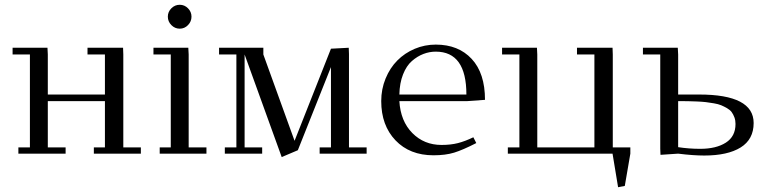

<svg xmlns="http://www.w3.org/2000/svg" viewBox="-20 -637 3190 796"><path d="M32.2 -411.1V-439H176.8L178.2 -411.1V-245.1H415V-411.1H342.8V-439H490.2L491.2 -411.1V-25.9H564V0H369.1V-25.9H415V-217.8H178.2V-25.9H252V0H56.2V-25.9H104V-411.1Z M616.2 -411.1V-439H760.7L762.2 -411.1V-25.9H835.9V0H642.1V-25.9H688V-411.1ZM690.4 -533Q675.8 -547.9 675.8 -567.9Q675.8 -587.9 690.4 -602.5Q705.1 -617.2 725.1 -617.2Q745.1 -617.2 759.5 -602.5Q773.9 -587.9 773.9 -567.9Q773.9 -547.9 759.5 -533Q745.1 -518.1 725.1 -518.1Q705.1 -518.1 690.4 -533Z M888.2 -411.1V-439H1071.8V-411.1L1201.2 -53.2L1352.1 -435.1L1425.8 -439L1426.8 -413.1V-25.9H1500V0H1305.2V-25.9H1352.1V-358.9L1214.8 -14.2L1147.9 14.2L994.1 -411.1V-25.9H1066.9V0H912.1V-25.9H960V-411.1Z M1560.5 -217.8Q1560.5 -267.6 1578.6 -311.5Q1596.7 -355.5 1627.2 -386.2Q1657.7 -417 1699.2 -434.6Q1740.7 -452.1 1786.6 -452.1Q1880.4 -452.1 1935.5 -392.8Q1990.7 -333.5 1990.7 -223.1L1917.5 -217.8H1635.7Q1640.6 -134.8 1689.5 -85.4Q1738.3 -36.1 1810.5 -36.1Q1848.6 -36.1 1878.4 -43.7Q1908.2 -51.3 1942.4 -67.9L1954.6 -43.9Q1898.4 -15.1 1862.8 -4.2Q1827.1 6.8 1777.3 6.8Q1678.7 6.8 1619.6 -55.2Q1560.5 -117.2 1560.5 -217.8ZM1635.7 -245.1H1913.6Q1913.6 -422.9 1786.6 -422.9Q1760.3 -422.9 1735.4 -413.3Q1710.4 -403.8 1687.7 -384Q1665 -364.3 1650.9 -328.4Q1636.7 -292.5 1635.7 -245.1Z M2061.5 -411.1V-439H2206.1L2207.5 -411.1V-25.9H2444.3V-411.1H2372.1V-439H2519.5L2520.5 -411.1V-25.9H2593.3V0L2570.3 133.8L2542.5 139.2L2519.5 0H2085.4V-25.9H2133.3V-411.1Z M2645.5 -411.1V-439H2790L2791.5 -411.1V-245.1H2878.4Q3104.5 -245.1 3104.5 -127Q3104.5 -59.1 3050.5 -25.6Q2996.6 7.8 2899.4 7.8Q2854 7.8 2791.5 0L2718.3 4.9L2717.3 -20V-411.1ZM2791.5 -26.9Q2836.4 -20 2883.3 -20Q2949.2 -20 2989.3 -45.7Q3029.3 -71.3 3029.3 -123Q3029.3 -138.2 3024.7 -150.6Q3020 -163.1 3013.2 -172.4Q3006.3 -181.6 2993.9 -188.7Q2981.4 -195.8 2969.7 -200.7Q2958 -205.6 2939.5 -208.7Q2920.9 -211.9 2906.5 -213.6Q2892.1 -215.3 2869.4 -216.3Q2846.7 -217.3 2831.3 -217.5Q2815.9 -217.8 2791.5 -217.8Z"/></svg>

Font: Dehuti
Style: Book
Weight: 400
Version: Version 1.2